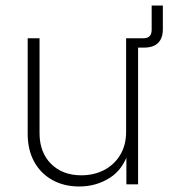

<svg xmlns="http://www.w3.org/2000/svg" viewBox="-20 -676 636 704"><path d="M461.9 -501.5V-535.6H505.4Q536.1 -535.6 536.1 -566.4V-655.8H577.1V-568.8Q577.1 -536.1 559.8 -518.8Q542.5 -501.5 509.3 -501.5ZM270.5 7.8Q215.3 7.8 172.6 -15.6Q129.9 -39.1 105.7 -82.5Q81.5 -126 81.5 -185.5V-535.6H125V-188Q125 -117.2 167.2 -75.2Q209.5 -33.2 278.3 -33.2Q324.7 -33.2 362.1 -52.7Q399.4 -72.3 420.9 -108.2Q442.4 -144 442.4 -192.4V-535.6H486.3V0H443.4V-121.6H452.1Q432.1 -55.2 382.3 -23.7Q332.5 7.8 270.5 7.8Z"/></svg>

Font: Inter 20pt ExtraLight
Style: Regular
Weight: 250
Version: Version 4.001;git-66647c0bb